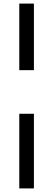

<svg xmlns="http://www.w3.org/2000/svg" viewBox="-20 -800 280 1070"><path d="M87.5 -409V-780H169V-409ZM87.5 250V-166H169V250Z"/></svg>

Font: Besley* Narrow
Style: Bold
Weight: 700
Width: 4
Designer: Owen Earl
Foundry: indestructible type*
Version: Version 3.000; ttfautohint (v1.8.3)